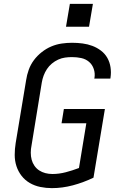

<svg xmlns="http://www.w3.org/2000/svg" viewBox="-20 -964 640 992"><path d="M248 8Q218 8 188.5 2Q159 -4 134 -18.5Q109 -33 91.5 -55.5Q74 -78 65 -105.5Q56 -133 56 -163.5Q56 -194 61 -225L115 -550Q119 -577 128.5 -603.5Q138 -630 155 -653Q172 -676 195.5 -694.5Q219 -713 245 -724Q271 -735 298.5 -739Q326 -743 352 -743Q380 -743 406.5 -739.5Q433 -736 457 -727Q481 -718 501.5 -702.5Q522 -687 534.5 -665Q547 -643 551 -616.5Q555 -590 551 -563Q551 -561 550.5 -560Q550 -559 550 -558H467Q467 -559 467.5 -559.5Q468 -560 468 -561Q472 -585 464.5 -607.5Q457 -630 440 -644.5Q423 -659 400 -664Q377 -669 352 -669Q334 -669 316 -666.5Q298 -664 280.5 -656Q263 -648 248 -635.5Q233 -623 222.5 -607Q212 -591 205.5 -573.5Q199 -556 196 -538L143 -213Q139 -194 139 -175Q139 -156 143.5 -139Q148 -122 158 -107.5Q168 -93 182.5 -83.5Q197 -74 214.5 -69.5Q232 -65 251 -65Q285 -65 319.5 -74Q354 -83 388 -96L426 -327H298L310 -401H522L463 -46Q411 -21 356.5 -6.5Q302 8 248 8ZM321 -826 341 -944H460L440 -826Z"/></svg>

Font: Iosevka SS04 Extended
Style: Italic
Weight: 400
Width: 7
Italic angle: -9°
Monospace: yes
Designer: Belleve Invis
Foundry: Belleve Invis
Version: Version 19.0.0; ttfautohint (v1.8.4)